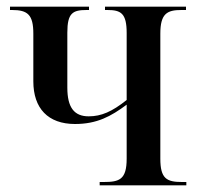

<svg xmlns="http://www.w3.org/2000/svg" viewBox="-20 -556 596 576"><path d="M279 0H539V-10H526C480 -10 461 -20 461 -80V-455C461 -515 481 -526 524 -526H538V-536H295V-526H302C343 -526 360 -516 360 -457V-256C316 -221 284 -207 246 -207C203 -207 182 -233 182 -293V-458C182 -517 198 -526 240 -526H247V-536H10V-526H16C63 -526 80 -512 80 -455V-312C80 -231 124 -184 205 -184C271 -184 313 -207 360 -242V-80C360 -17 338 -10 291 -10H279Z"/></svg>

Font: Noto Serif Display Condensed Medium
Style: Regular
Weight: 500
Width: 3
Designer: Monotype Design Team
Foundry: Monotype Imaging Inc.
Version: Version 2.009